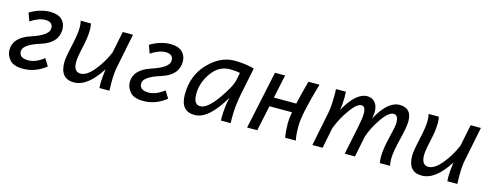

<svg xmlns="http://www.w3.org/2000/svg" viewBox="-23 -1073 4177 1636"><g transform="rotate(15 2065.0 -255.0)"><path d="M175.3 10.7Q91.8 10.7 57.9 -29.5Q23.9 -69.8 23.9 -115.7Q23.9 -226.1 172.6 -274.4Q321.3 -322.8 321.3 -384.3Q321.3 -440.9 255.4 -440.9Q196.3 -440.9 125 -393.1L99.1 -464.4Q189 -518.1 277.3 -518.1Q347.2 -518.1 381.3 -485.1Q415.5 -452.1 415.5 -399.4Q415.5 -279.8 268.1 -234.1Q120.6 -188.5 120.6 -129.4Q120.6 -70.3 199.7 -70.3Q267.1 -70.3 337.4 -126.5L376.5 -63Q284.7 10.7 175.3 10.7Z M546.4 -512.2H636.7Q642.6 -488.3 642.6 -457.5Q642.6 -391.6 621.1 -297.9Q599.6 -204.1 599.6 -163.6Q599.6 -76.2 661.1 -76.2Q714.4 -76.2 776.6 -151.4Q838.9 -226.6 878.9 -322.3L917.5 -512.2H1007.8L946.3 -207Q935.5 -153.8 935.5 -70.3L937 0.5H849.1Q847.2 -19.5 847.2 -39.1Q847.2 -80.1 857.9 -167.5Q745.6 10.7 625 10.7Q502.9 10.7 502.9 -134.3Q502.9 -173.8 528.1 -285.2Q553.2 -396.5 553.2 -451.7Q553.2 -488.3 546.4 -512.2Z M1236.8 10.7Q1153.3 10.7 1119.4 -29.5Q1085.4 -69.8 1085.4 -115.7Q1085.4 -226.1 1234.1 -274.4Q1382.8 -322.8 1382.8 -384.3Q1382.8 -440.9 1316.9 -440.9Q1257.8 -440.9 1186.5 -393.1L1160.6 -464.4Q1250.5 -518.1 1338.9 -518.1Q1408.7 -518.1 1442.9 -485.1Q1477.1 -452.1 1477.1 -399.4Q1477.1 -279.8 1329.6 -234.1Q1182.1 -188.5 1182.1 -129.4Q1182.1 -70.3 1261.2 -70.3Q1328.6 -70.3 1398.9 -126.5L1438 -63Q1346.2 10.7 1236.8 10.7Z M1717.8 -71.8Q1778.8 -71.8 1862.5 -189Q1946.3 -306.2 1959 -369.1L1971.7 -433.1Q1938 -441.9 1883.3 -441.9Q1784.7 -441.9 1721.7 -352.3Q1658.7 -262.7 1658.7 -165.5Q1658.7 -71.8 1717.8 -71.8ZM1690.4 12.7Q1565.9 12.7 1565.9 -135.7Q1565.9 -302.7 1671.4 -412.8Q1776.9 -522.9 1902.3 -522.9Q1996.1 -522.9 2076.2 -500L2028.3 -266.1Q2005.4 -153.3 2005.4 -54.2Q2005.4 -21 2005.9 0H1920.4L1919.9 -18.6Q1919.9 -122.1 1940.4 -206.1Q1813.5 12.7 1690.4 12.7Z M2487.3 -224.6H2288.6L2240.7 0H2151.4L2260.3 -512.2H2349.6L2305.7 -305.7H2503.4Q2522.5 -392.6 2555.2 -512.2H2652.8Q2570.8 -232.4 2570.8 -127.4Q2570.8 -40.5 2581.5 0H2486.8Q2477.1 -58.1 2476.6 -126Q2476.6 -162.6 2487.3 -224.6Z M3413.1 0H3322.8Q3317.4 -23.9 3317.4 -54.7Q3317.4 -122.6 3343.8 -230.7Q3370.1 -338.9 3370.1 -366.2Q3370.1 -436 3328.6 -436Q3283.2 -436 3224.9 -350.6Q3166.5 -265.1 3140.1 -184.1L3103 0H3012.7L3064 -249Q3081.1 -332 3081.1 -369.1Q3081.1 -436 3044.4 -436Q3004.9 -436 2948 -356.9Q2891.1 -277.8 2854.5 -184.1L2817.4 0H2727.1L2788.6 -305.2Q2794.4 -333 2797.9 -388.2Q2799.8 -422.4 2799.8 -453.1Q2799.8 -498 2797.9 -512.7H2885.7Q2886.7 -488.3 2887.2 -458.5Q2886.2 -391.6 2877 -348.6Q2972.7 -522.9 3073.2 -522.9Q3116.2 -522.9 3141.8 -492.9Q3167.5 -462.9 3167.5 -410.2Q3167.5 -391.6 3160.2 -348.6Q3252 -522.9 3358.9 -522.9Q3465.3 -522.9 3465.3 -406.7Q3465.3 -356.4 3435.8 -238.8Q3406.2 -121.1 3406.2 -60.5Q3406.2 -23.9 3413.1 0Z M3615.2 -512.2H3705.6Q3711.4 -488.3 3711.4 -457.5Q3711.4 -391.6 3689.9 -297.9Q3668.5 -204.1 3668.5 -163.6Q3668.5 -76.2 3730 -76.2Q3783.2 -76.2 3845.5 -151.4Q3907.7 -226.6 3947.8 -322.3L3986.3 -512.2H4076.7L4015.1 -207Q4004.4 -153.8 4004.4 -70.3L4005.9 0.5H3918Q3916 -19.5 3916 -39.1Q3916 -80.1 3926.8 -167.5Q3814.5 10.7 3693.8 10.7Q3571.8 10.7 3571.8 -134.3Q3571.8 -173.8 3596.9 -285.2Q3622.1 -396.5 3622.1 -451.7Q3622.1 -488.3 3615.2 -512.2Z"/></g></svg>

Font: Cadman
Style: Italic
Weight: 400
Italic angle: -12°
Designer: Paul James MIller
Foundry: High-Logic / Made with FontCreator
Version: Version 2.114;March 28, 2021;FontCreator 13.0.0.2683 64-bit